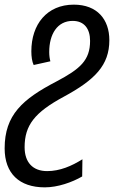

<svg xmlns="http://www.w3.org/2000/svg" viewBox="-62 -567 516 827"><path d="M131 240C187 240 249 218 292 193L293 119C247 148 196 170 141 170C79 170 44 132 44 67C44 -28 88 -83 212 -150C347 -223 409 -286 409 -394C409 -483 357 -547 256 -547C140 -547 73 -462 73 -346C73 -323 76 -302 83 -287L155 -303C152 -314 150 -327 150 -343C150 -420 185 -477 251 -477C301 -477 326 -443 326 -391C326 -307 283 -270 181 -216C35 -140 -42 -72 -42 72C-42 180 21 240 131 240Z"/></svg>

Font: Noto Sans Display SemiCondensed
Style: Italic
Weight: 400
Width: 4
Italic angle: -12°
Designer: Monotype Design Team
Foundry: Monotype Imaging Inc.
Version: Version 1.900